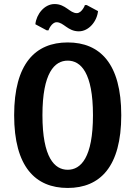

<svg xmlns="http://www.w3.org/2000/svg" viewBox="-20 -920 670 950"><path d="M440 -350C440 -140 380 -80 315 -80C250 -80 190 -140 190 -350C190 -560 250 -620 315 -620C380 -620 440 -560 440 -350ZM580 -350C580 -605 475 -710 315 -710C155 -710 50 -605 50 -350C50 -95 155 10 315 10C475 10 580 -95 580 -350ZM409 -895H400C401 -895 385 -855 360 -855C325 -855 305 -900 250 -900C200 -900 160 -850 155 -800L211 -770H220C219 -770 235 -810 260 -810C295 -810 315 -765 370 -765C420 -765 460 -815 465 -865Z"/></svg>

Font: Scada
Style: Bold
Weight: 700
Designer: Jovanny Lemonad
Foundry: Jovanny Lemonad
Version: Version 3.005